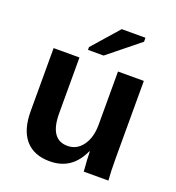

<svg xmlns="http://www.w3.org/2000/svg" viewBox="-134 -841 880 958"><g transform="rotate(20 305.5 -361.5)"><path d="M62 -527.8H199.2V-231.9Q199.2 -92.8 293 -92.8Q342.8 -92.8 373.3 -135.3Q403.8 -177.7 403.8 -245.1V-527.8H541V-118.2Q541 -45.4 544.9 0H414.1Q408.2 -70.3 408.2 -105H405.8Q378.4 -45.9 336.4 -18.1Q294.4 9.8 235.8 9.8Q151.4 9.8 106.7 -42Q62 -93.8 62 -192.9ZM309.1 -578.1H226.1V-592.8L349.1 -732.9H475.1V-711.9Z"/></g></svg>

Font: Libra Sans Modern
Style: Bold
Weight: 700
Foundry: Stefan Peev, Context Ltd
Version: Version 1.000